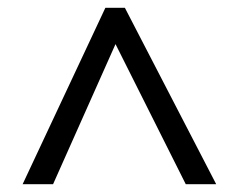

<svg xmlns="http://www.w3.org/2000/svg" viewBox="-20 -739 612 492"><path d="M38 -267 250 -719H300L534 -267H456L276 -626L116 -267Z"/></svg>

Font: Noto Sans Tagalog
Style: Regular
Weight: 400
Designer: Monotype Design Team
Foundry: Monotype Imaging Inc.
Version: Version 2.001; ttfautohint (v1.8.4.7-5d5b)